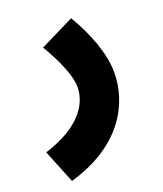

<svg xmlns="http://www.w3.org/2000/svg" viewBox="-157 -499 689 812"><g transform="rotate(-20 187.5 -93.0)"><path d="M27 231C267 162 352 1 352 -140C352 -224 314 -324 259 -417L105 -341C153 -260 185 -184 185 -135C185 -64 136 27 -34 80Z"/></g></svg>

Font: Noto Sans Arabic UI SmCn Bk
Style: Regular
Weight: 900
Width: 4
Designer: Monotype Design Team, Nadine Chahine and Nizar Qandah
Foundry: Monotype Imaging Inc.
Version: Version 2.010